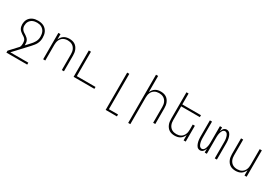

<svg xmlns="http://www.w3.org/2000/svg" viewBox="57 -1899 4687 3277"><g transform="rotate(30 2400.0 -260.0)"><path d="M505 215H95V177L245 15Q255 -3 258 -23Q261 -43 261 -63H304V-48L371 -121Q390 -141 407 -162Q424 -183 437 -206.5Q450 -230 456.5 -256.5Q463 -283 463 -310Q463 -333 459 -356.5Q455 -380 446 -401Q437 -422 421 -439.5Q405 -457 385 -468.5Q365 -480 342 -485Q319 -490 296 -490Q274 -490 253 -486.5Q232 -483 212 -474.5Q192 -466 176 -451.5Q160 -437 149 -418.5Q138 -400 133.5 -379Q129 -358 129 -336Q129 -315 136.5 -294Q144 -273 158 -257Q172 -241 190.5 -229.5Q209 -218 227 -206Q245 -194 261 -179.5Q277 -165 287.5 -146.5Q298 -128 301 -106.5Q304 -85 304 -63H261Q261 -85 256.5 -106Q252 -127 238 -143.5Q224 -160 206 -171.5Q188 -183 169.5 -195Q151 -207 135 -221.5Q119 -236 108 -254Q97 -272 92 -293.5Q87 -315 87 -336Q87 -363 92.5 -389.5Q98 -416 111.5 -439.5Q125 -463 145.5 -480.5Q166 -498 190.5 -509Q215 -520 242 -524Q269 -528 296 -528Q324 -528 352.5 -522.5Q381 -517 406.5 -503.5Q432 -490 451.5 -469Q471 -448 483.5 -422Q496 -396 500.5 -367.5Q505 -339 505 -310Q505 -279 498 -249Q491 -219 477 -192Q463 -165 443 -141.5Q423 -118 403 -95L150 177H505Z M695 0V-520H737V-415Q748 -441 765 -463.5Q782 -486 806 -501Q830 -516 857.5 -522Q885 -528 913 -528Q940 -528 967.5 -522Q995 -516 1018.5 -501.5Q1042 -487 1059 -465Q1076 -443 1086.5 -417.5Q1097 -392 1101 -365Q1105 -338 1105 -310V0H1063V-310Q1063 -333 1059.5 -356Q1056 -379 1047 -400Q1038 -421 1023 -439Q1008 -457 988 -468.5Q968 -480 945.5 -485Q923 -490 900 -490Q877 -490 854.5 -485Q832 -480 812 -468.5Q792 -457 777 -439Q762 -421 753 -400Q744 -379 740.5 -356Q737 -333 737 -310V0Z M1295 0V-520H1337V-38H1705V0Z M2051 215V-520H2093V177H2273V215Z M2495 215V-735H2537V-415Q2548 -441 2565 -463.5Q2582 -486 2606 -501Q2630 -516 2657.5 -522Q2685 -528 2713 -528Q2740 -528 2767.5 -522Q2795 -516 2818.5 -501.5Q2842 -487 2859 -465Q2876 -443 2886.5 -417.5Q2897 -392 2901 -365Q2905 -338 2905 -310V0H2863V-310Q2863 -333 2859.5 -356Q2856 -379 2847 -400Q2838 -421 2823 -439Q2808 -457 2788 -468.5Q2768 -480 2745.5 -485Q2723 -490 2700 -490Q2677 -490 2654.5 -485Q2632 -480 2612 -468.5Q2592 -457 2577 -439Q2562 -421 2553 -400Q2544 -379 2540.5 -356Q2537 -333 2537 -310V215Z M3287 8Q3260 8 3232.5 2Q3205 -4 3181.5 -18.5Q3158 -33 3141 -55Q3124 -77 3113.5 -102.5Q3103 -128 3099 -155Q3095 -182 3095 -210V-735H3137V-520H3505V-482H3137V-210Q3137 -187 3140.5 -164Q3144 -141 3153 -120Q3162 -99 3177 -81Q3192 -63 3212 -51.5Q3232 -40 3254.5 -35Q3277 -30 3300 -30Q3323 -30 3345.5 -35Q3368 -40 3388 -51.5Q3408 -63 3423 -81Q3438 -99 3447 -120Q3456 -141 3459.5 -164Q3463 -187 3463 -210V-312H3505V0H3463V-105Q3452 -79 3435 -56.5Q3418 -34 3394 -19Q3370 -4 3342.5 2Q3315 8 3287 8Z M3789 8Q3772 8 3756 1Q3740 -6 3729 -18.5Q3718 -31 3710.5 -46.5Q3703 -62 3698 -77.5Q3693 -93 3689.5 -109.5Q3686 -126 3684 -143Q3682 -160 3681.5 -176.5Q3681 -193 3681 -210V-520H3723V-210Q3723 -197 3723.5 -183.5Q3724 -170 3725 -156.5Q3726 -143 3728.5 -130Q3731 -117 3734.5 -104Q3738 -91 3743 -78.5Q3748 -66 3756 -55Q3764 -44 3776 -37Q3788 -30 3801 -30Q3814 -30 3826 -37Q3838 -44 3846 -55Q3854 -66 3859 -78.5Q3864 -91 3867.5 -104Q3871 -117 3873.5 -130Q3876 -143 3877 -156.5Q3878 -170 3878.5 -183.5Q3879 -197 3879 -210V-520H3921V-442Q3926 -458 3933.5 -473.5Q3941 -489 3952 -501.5Q3963 -514 3979 -521Q3995 -528 4011 -528Q4028 -528 4044 -521Q4060 -514 4071 -501.5Q4082 -489 4089.5 -473.5Q4097 -458 4102 -442.5Q4107 -427 4110.5 -410.5Q4114 -394 4116 -377Q4118 -360 4118.5 -343.5Q4119 -327 4119 -310V0H4077V-310Q4077 -323 4076.5 -336.5Q4076 -350 4075 -363.5Q4074 -377 4071.5 -390Q4069 -403 4065.5 -416Q4062 -429 4057 -441.5Q4052 -454 4044 -465Q4036 -476 4024 -483Q4012 -490 3999 -490Q3986 -490 3974 -483Q3962 -476 3954 -465Q3946 -454 3941 -441.5Q3936 -429 3932.5 -416Q3929 -403 3926.5 -390Q3924 -377 3923 -363.5Q3922 -350 3921.5 -336.5Q3921 -323 3921 -310V0H3879V-78Q3874 -62 3866.5 -46.5Q3859 -31 3848 -18.5Q3837 -6 3821 1Q3805 8 3789 8Z M4487 8Q4460 8 4432.5 2Q4405 -4 4381.5 -18.5Q4358 -33 4341 -55Q4324 -77 4313.5 -102.5Q4303 -128 4299 -155Q4295 -182 4295 -210V-520H4337V-210Q4337 -187 4340.5 -164Q4344 -141 4353 -120Q4362 -99 4377 -81Q4392 -63 4412 -51.5Q4432 -40 4454.5 -35Q4477 -30 4500 -30Q4523 -30 4545.5 -35Q4568 -40 4588 -51.5Q4608 -63 4623 -81Q4638 -99 4647 -120Q4656 -141 4659.5 -164Q4663 -187 4663 -210V-520H4705V0H4663V-105Q4652 -79 4635 -56.5Q4618 -34 4594 -19Q4570 -4 4542.5 2Q4515 8 4487 8Z"/></g></svg>

Font: Iosevka Extralight Extended
Style: Regular
Weight: 200
Width: 7
Monospace: yes
Designer: Belleve Invis
Foundry: Belleve Invis
Version: Version 32.5.0; ttfautohint (v1.8.4)